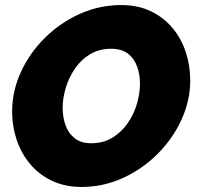

<svg xmlns="http://www.w3.org/2000/svg" viewBox="-20 -734 778 760"><path d="M303 6Q237 6 185.5 -18.5Q134 -43 99 -85Q64 -127 46 -180.5Q28 -234 28 -292Q28 -373 62.5 -448.5Q97 -524 157.5 -584Q218 -644 296 -679Q374 -714 460 -714Q526 -714 577 -689.5Q628 -665 663 -623Q698 -581 715.5 -527.5Q733 -474 733 -416Q733 -336 698.5 -260.5Q664 -185 604 -125Q544 -65 466.5 -29.5Q389 6 303 6ZM341 -167Q389 -167 425 -189Q461 -211 485.5 -246.5Q510 -282 522 -323Q534 -364 534 -403Q534 -440 522.5 -471.5Q511 -503 486 -522Q461 -541 420 -541Q373 -541 337 -519.5Q301 -498 277 -463Q253 -428 240.5 -387Q228 -346 228 -307Q228 -270 239.5 -238Q251 -206 276 -186.5Q301 -167 341 -167Z"/></svg>

Font: Raleway Black
Style: Italic
Weight: 900
Italic angle: -12°
Designer: Matt McInerney, Pablo Impallari, Rodrigo Fuenzalida
Foundry: Matt McInerney, Pablo Impallari, Rodrigo Fuenzalida
Version: Version 4.101;RELEASE